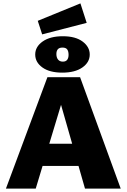

<svg xmlns="http://www.w3.org/2000/svg" viewBox="-20 -1114 748 1134"><path d="M482 0 323 -556H359L191 0H15L260 -658H453L693 0ZM129 -134 180 -265H485L550 -134ZM229 -911 203 -991 455 -1094 492 -979ZM348 -685Q273 -685 230.5 -715.5Q188 -746 188 -792Q188 -838 232 -869Q276 -900 351 -900Q426 -900 468 -868.5Q510 -837 510 -792Q510 -746 466.5 -715.5Q423 -685 348 -685ZM351 -750Q369 -750 377 -761Q385 -772 385 -790Q385 -811 377 -822Q369 -833 349 -833Q330 -833 321.5 -823Q313 -813 313 -795Q313 -774 323 -762Q333 -750 351 -750Z"/></svg>

Font: Ysabeau Office Black
Style: Regular
Weight: 900
Designer: Christian Thalmann (Catharsis Fonts)
Version: Version 2.001;gftools[0.9.30]; featfreeze: tnum,lnum,ss02